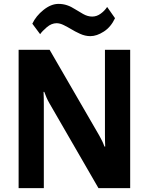

<svg xmlns="http://www.w3.org/2000/svg" viewBox="-20 -967 765 987"><path d="M75.7 0H205.3V-428.7Q205.3 -445.1 205 -461.8Q204.6 -478.5 203.9 -494.9H207.5Q212.9 -480 218.9 -466.1Q224.9 -452.1 233.4 -437.3L486.1 0H649.2V-710.9H519.5V-276.1Q519.5 -259.5 519.8 -244.9Q520 -230.2 520.8 -213.9H516.8Q511.5 -229 505.2 -241.9Q499 -254.9 490.5 -269.8L235.1 -710.9H75.7ZM146.2 -845.2 186.3 -791.3Q197 -806.9 220.9 -827.3Q244.9 -847.7 271.2 -847.7Q288.1 -847.7 308 -837.8Q327.9 -827.9 346.7 -816.7Q364 -805.9 390.7 -793.6Q417.5 -781.2 444.6 -781.2Q477.3 -781.2 513.7 -804.7Q550 -828.1 571.3 -873.5L530.8 -931.2Q517.6 -911.1 497.3 -896.5Q477.1 -881.8 453.9 -881.8Q430.9 -881.8 407.5 -895Q384 -908.2 367.2 -918.9Q345.9 -932.9 325.1 -939.9Q304.2 -947 280.8 -947Q242.4 -947 203.6 -915.9Q164.8 -884.8 146.2 -845.2Z"/></svg>

Font: Roboto Flex
Style: Regular
Weight: 400
Designer: Berlow after Robertson
Foundry: Google
Version: Version 3.200;gftools[0.9.32]